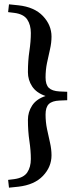

<svg xmlns="http://www.w3.org/2000/svg" viewBox="-20 -729 346 887"><path d="M290.5 -305V-266L255 -264.5Q220.5 -263 205.5 -248.2Q190.5 -233.5 190.5 -200Q190.5 -165.5 197.2 -133Q204 -100.5 211 -70Q218 -39.5 218 -11.5Q218 42 178.5 83.5Q139 125 65 133.5L21.5 138L17.5 102L46 98.5Q89 92.5 105.8 67.8Q122.5 43 122.5 5.5Q122.5 -33 115.8 -77.8Q109 -122.5 109 -175.5Q109 -211.5 128.5 -241.5Q148 -271.5 190.5 -285.5Q148 -300 128.5 -329.8Q109 -359.5 109 -395.5Q109 -448.5 115.8 -493.2Q122.5 -538 122.5 -576.5Q122.5 -614 105.8 -639Q89 -664 46 -669.5L17.5 -673L21.5 -709L65 -704.5Q139 -696.5 178.5 -654.8Q218 -613 218 -560Q218 -531.5 211 -501.2Q204 -471 197.2 -438.5Q190.5 -406 190.5 -371Q190.5 -338 205.5 -323.2Q220.5 -308.5 255 -306.5Z"/></svg>

Font: Newsreader Text SemiBold
Style: Regular
Weight: 600
Designer: Hugues Gentile
Foundry: Production Type
Version: Version 1.001